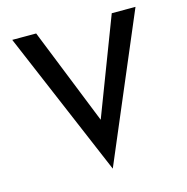

<svg xmlns="http://www.w3.org/2000/svg" viewBox="-110 -830 943 969"><g transform="rotate(-15 361.0 -345.5)"><path d="M164 -725H39L361 34L683 -725H559L366 -220Z"/></g></svg>

Font: Reem Kufi
Style: Regular
Weight: 400
Designer: Khaled Hosny
Version: Version 0.007